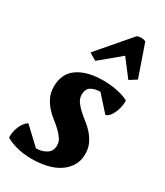

<svg xmlns="http://www.w3.org/2000/svg" viewBox="-201 -876 833 969"><g transform="rotate(30 215.5 -391.0)"><path d="M229 -110Q229 -132 217 -149.5Q205 -167 187 -184Q169 -201 147.5 -217.5Q126 -234 108 -255Q90 -276 78 -301.5Q66 -327 66 -361Q66 -437 120.5 -474.5Q175 -512 269 -512Q285 -512 304.5 -510.5Q324 -509 344 -505Q364 -501 382.5 -495.5Q401 -490 416 -481Q417 -470 414.5 -452.5Q412 -435 405.5 -417.5Q399 -400 388.5 -385.5Q378 -371 363 -366L283 -455Q251 -455 229.5 -442Q208 -429 208 -396Q208 -374 220.5 -356Q233 -338 251 -321.5Q269 -305 291 -288Q313 -271 331 -250.5Q349 -230 361.5 -204Q374 -178 374 -144Q374 -106 357 -77Q340 -48 310.5 -28Q281 -8 240 2Q199 12 151 12Q100 12 59.5 0.5Q19 -11 -1 -25Q-2 -57 10.5 -88Q23 -119 47 -136L144 -45Q177 -45 203 -61Q229 -77 229 -110ZM182 -577 140 -602 300 -788Q303 -791 310.5 -792.5Q318 -794 326 -794Q343 -794 352 -788L416 -603L375 -577L300 -675Z"/></g></svg>

Font: PT Serif
Style: Bold Italic
Weight: 700
Italic angle: -12°
Designer: A.Korolkova, O.Umpeleva, V.Yefimov
Foundry: ParaType Ltd
Version: Version 1.000W OFL